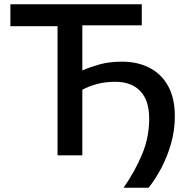

<svg xmlns="http://www.w3.org/2000/svg" viewBox="-20 -733 874 906"><path d="M563 153Q618 74 651 -6Q684 -86 684 -172Q684 -259.5 642 -303.2Q600 -347 524.5 -347Q477 -347 437.8 -336.5Q398.5 -326 368.5 -309.5V0H251.5V-609.5H29V-713H649V-613.5H368.5V-400.5Q402.5 -415.5 448.8 -428.8Q495 -442 556.5 -442Q629 -442 685.2 -413.2Q741.5 -384.5 773.2 -327.2Q805 -270 805 -184Q805 -117.5 787 -55Q769 7.5 740.8 60.8Q712.5 114 681 153Z"/></svg>

Font: Commissioner Medium
Style: Regular
Weight: 500
Designer: Kostas Bartsokas
Foundry: Kostas Bartsokas
Version: Version 1.000; ttfautohint (v1.8.3)